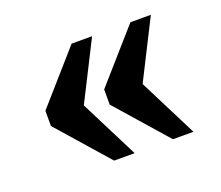

<svg xmlns="http://www.w3.org/2000/svg" viewBox="-77 -578 709 617"><g transform="rotate(-20 277.0 -270.0)"><path d="M419 -70H489L388 -270L489 -470H419L266 -296V-244ZM218 -70H288L187 -270L288 -470H218L65 -296V-244Z"/></g></svg>

Font: Noto Serif NP Hmong
Style: Bold
Weight: 700
Designer: Dalton Maag Ltd
Foundry: Dalton Maag Ltd
Version: Version 1.001